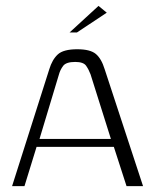

<svg xmlns="http://www.w3.org/2000/svg" viewBox="-20 -631 528 651"><path d="M21 0 147 -396Q157 -429 176 -446.5Q195 -464 242 -464Q286 -464 305 -448Q324 -432 335 -396L465 0H409L366 -133H104L63 0ZM114 -160H356L287 -379Q281 -395 272 -408Q263 -421 235 -421Q204 -421 194 -407.5Q184 -394 180 -379ZM216 -521 314 -611 342 -588 241 -521Z"/></svg>

Font: Genos Light
Style: Regular
Weight: 300
Designer: Robert E. Leuschke
Foundry: Robert E. Leuschke
Version: Version 1.010